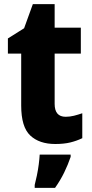

<svg xmlns="http://www.w3.org/2000/svg" viewBox="-20 -683 441 924"><path d="M296 -121Q316 -121 336 -126Q356 -131 376 -138V-18Q349 -5 318.5 2.5Q288 10 246 10Q169 10 125.5 -31Q82 -72 82 -175V-425H18V-498L96 -547L138 -663H243V-550H369V-425H243V-183Q243 -121 296 -121ZM320 72Q307 110 289 147Q271 184 245 221H147V207Q152 188 157.5 161.5Q163 135 166.5 108Q170 81 171 61H320Z"/></svg>

Font: Noto Sans Hebrew SemiCondensed ExtraBold
Style: Regular
Weight: 800
Width: 4
Designer: Monotype Design Team
Foundry: Monotype Imaging Inc.
Version: Version 2.004; ttfautohint (v1.8.4.7-5d5b)